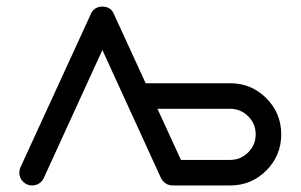

<svg xmlns="http://www.w3.org/2000/svg" viewBox="-20 -567 919 587"><path d="M507.8 0Q491.7 0 480.5 -11.2Q476.1 -15.1 472.7 -21.5L293 -414.1L113.3 -21.5Q109.9 -15.1 106 -11.2Q94.2 0 78.1 0Q62 0 50.5 -11.5Q39.1 -22.9 39.1 -39.1Q39.1 -47.4 42 -54.2L258.8 -526.4Q261.7 -532.7 265.1 -535.6Q275.9 -546.9 293 -546.9Q310.1 -546.9 320.8 -536.1Q324.2 -532.7 327.1 -526.4L425.3 -312.5H683.6Q748.5 -312.5 794.2 -266.8Q839.8 -221.2 839.8 -156.2Q839.8 -91.3 794.2 -45.7Q748.5 0 683.6 0ZM461.4 -234.4 533.2 -78.1H683.6Q715.8 -78.1 738.8 -101.1Q761.7 -124 761.7 -156.2Q761.7 -188.5 738.8 -211.4Q715.8 -234.4 683.6 -234.4Z"/></svg>

Font: Comfortaa
Style: Regular
Weight: 400
Designer: Johan Aakerlund - aajohan
Foundry: Johan Aakerlund
Version: Version 2.004 2013